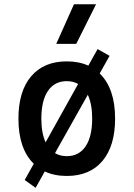

<svg xmlns="http://www.w3.org/2000/svg" viewBox="-20 -815 626 900"><path d="M147 65.4 95.7 28.8 138.2 -47.4Q66.4 -117.7 66.4 -258.8Q66.4 -387.2 126 -457.3Q185.5 -527.3 293 -527.3Q350.1 -527.3 394 -507.3L437.5 -585L493.7 -553.2L447.3 -470.7Q519.5 -400.4 519.5 -258.8Q519.5 -130.9 460.2 -60.5Q400.9 9.8 293 9.8Q234.9 9.8 189.9 -11.2ZM173.8 -258.8Q173.8 -191.4 193.8 -147.9L346.2 -421.4Q323.2 -434.6 293 -434.6Q235.8 -434.6 204.8 -388.9Q173.8 -343.3 173.8 -258.8ZM293 -83Q350.1 -83 381.1 -128.9Q412.1 -174.8 412.1 -258.8Q412.1 -327.1 391.6 -370.6L237.8 -97.2Q261.7 -83 293 -83ZM243.7 -609.4 326.7 -794.9H430.2L337.4 -609.4Z"/></svg>

Font: Caskaydia Cove
Style: Regular
Weight: 400
Monospace: yes
Designer: Aaron Bell
Foundry: Saja Typeworks
Version: Version 4.300; ttfautohint (v1.8.3)